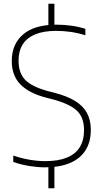

<svg xmlns="http://www.w3.org/2000/svg" viewBox="-20 -880 545 1020"><path d="M219 9Q180.5 9 136.5 2Q92.5 -5 50.5 -19.5V-53.5Q81.5 -43 111 -36.5Q140.5 -30 168 -27Q195.5 -24 221 -24Q289 -24 334.8 -42.5Q380.5 -61 403.5 -97.8Q426.5 -134.5 426.5 -188.5Q426.5 -257.5 387 -293.5Q347.5 -329.5 257 -353L226 -361Q133.5 -385 88 -432Q42.5 -479 42.5 -556Q42.5 -645.5 102.8 -697.2Q163 -749 280.5 -749Q319 -749 359.2 -743.5Q399.5 -738 433.5 -726.5V-692.5Q394.5 -705 356 -710.5Q317.5 -716 278.5 -716Q212 -716 167.5 -697.8Q123 -679.5 100.8 -644.2Q78.5 -609 78.5 -558Q78.5 -491 115 -454.5Q151.5 -418 238.5 -395L269.5 -387Q336 -370 378.8 -343.8Q421.5 -317.5 442 -279.8Q462.5 -242 462.5 -190Q462.5 -126 434.2 -81.5Q406 -37 351.5 -14Q297 9 219 9ZM237 120V0L269 -5V120ZM237 -740V-860H269V-740Z"/></svg>

Font: Encode Sans SC Thin
Style: Regular
Weight: 250
Designer: Multiple Designers
Foundry: Impallari Type
Version: Version 3.002